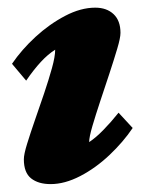

<svg xmlns="http://www.w3.org/2000/svg" viewBox="-20 -463 369 491"><path d="M109.4 7.8Q78.1 7.8 59.6 -6.8Q41 -21.5 41 -55.7Q41 -68.4 49.3 -95.2Q57.6 -122.1 69.3 -155.8Q81.1 -189.5 92.8 -224.1Q104.5 -258.8 112.8 -288.6Q121.1 -318.4 121.1 -335.9Q102.5 -324.2 84.5 -304.7Q66.4 -285.2 46.9 -256.8L10.7 -299.8Q35.2 -335.9 70.8 -368.7Q106.4 -401.4 146.5 -422.4Q186.5 -443.4 223.6 -443.4Q252.9 -443.4 270.5 -426.8Q288.1 -410.2 288.1 -378.9Q288.1 -366.2 279.8 -338.4Q271.5 -310.5 259.8 -274.9Q248 -239.3 236.3 -204.1Q224.6 -168.9 216.3 -140.6Q208 -112.3 208 -99.6Q225.6 -111.3 244.6 -130.9Q263.7 -150.4 283.2 -174.8L319.3 -135.7Q294.9 -99.6 259.8 -66.4Q224.6 -33.2 185.1 -12.7Q145.5 7.8 109.4 7.8Z"/></svg>

Font: Crimson Pro Black
Style: Italic
Weight: 900
Italic angle: -12°
Designer: Jacques Le Bailly
Foundry: Baron von Fonthausen
Version: Version 1.003